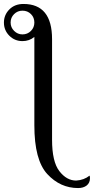

<svg xmlns="http://www.w3.org/2000/svg" viewBox="-26 -723 472 964"><path d="M86.9 -550.3Q111.8 -550.3 129.2 -567.6Q146.5 -585 146.5 -609.9Q146.5 -635.3 129.4 -652.3Q112.3 -669.4 86.9 -669.4Q62 -669.4 44.7 -652.1Q27.3 -634.8 27.3 -609.9Q27.3 -585.4 44.9 -567.9Q62.5 -550.3 86.9 -550.3ZM366.2 221.2Q276.4 221.2 211.4 150.9Q146.5 80.6 146.5 -93.8V-537.6Q121.1 -516.6 86.9 -516.6Q47.9 -516.6 20.8 -543.7Q-6.3 -570.8 -6.3 -609.9Q-6.3 -647.9 20.8 -675.5Q47.9 -703.1 91.8 -703.1Q235.4 -703.1 235.4 -526.4V-21.5Q235.4 88.9 272 136.2Q308.6 183.6 356.4 183.6Q396 181.2 423.8 158.7Q425.8 164.6 425.8 171.4Q425.8 195.3 409.2 208.3Q392.6 221.2 366.2 221.2Z"/></svg>

Font: Kelvinch
Style: Regular
Weight: 400
Designer: Paul James MIller
Foundry: High-Logic / Made with FontCreator
Version: Version 3.30 September 23, 2016